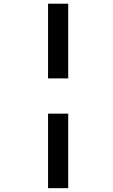

<svg xmlns="http://www.w3.org/2000/svg" viewBox="-20 -777 602 1024"><path d="M236.3 -757.3H343.8V-358.9H236.3ZM236.3 -170.9H343.8V226.6H236.3Z"/></svg>

Font: Viking Open Sans
Style: Bold Italic
Weight: 700
Italic angle: -12°
Foundry: Ascender Corporation
Version: Version 2.000